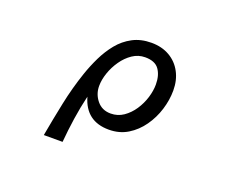

<svg xmlns="http://www.w3.org/2000/svg" viewBox="-105 -698 1211 997"><g transform="rotate(20 500.0 -200.0)"><path d="M214.8 120.1Q231.4 27.3 251 -66.4Q270.5 -160.2 300.8 -249Q317.4 -297.9 340.8 -346.2Q364.3 -394.5 396.5 -434.1Q428.7 -473.6 473.6 -497.6Q518.6 -521.5 577.1 -521.5Q634.8 -521.5 677.7 -496.6Q720.7 -471.7 744.1 -427.7Q767.6 -383.8 767.6 -327.1Q767.6 -274.4 751 -220.7Q734.4 -167 702.6 -122.1Q670.9 -77.1 625.5 -49.3Q580.1 -21.5 521.5 -21.5Q394.5 -21.5 359.4 -144.5Q343.8 -79.1 334 -12.7Q324.2 53.7 318.4 120.1ZM502 -103.5Q541 -103.5 572.3 -125Q603.5 -146.5 626 -180.2Q648.4 -213.9 660.2 -252.4Q671.9 -291 671.9 -325.2Q671.9 -376 649.4 -407.7Q627 -439.5 572.3 -439.5Q534.2 -439.5 502.4 -418Q470.7 -396.5 447.3 -362.8Q423.8 -329.1 410.6 -290.5Q397.5 -252 397.5 -217.8Q397.5 -172.9 425.8 -138.2Q454.1 -103.5 502 -103.5Z"/></g></svg>

Font: Kosugi
Style: Regular
Weight: 400
Version: Version 4.002